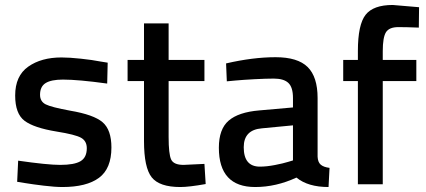

<svg xmlns="http://www.w3.org/2000/svg" viewBox="-20 -741 1711 772"><path d="M413 -489 411 -405Q295 -421 233 -421Q186 -421 163.5 -407Q141 -393 141 -360Q141 -333 163.5 -321.5Q186 -310 262 -296Q357 -280 392.5 -249.5Q428 -219 428 -148Q428 -63 378 -26Q328 11 231 11Q201 11 155.5 5.5Q110 0 80 -5L49 -10L53 -95Q171 -78 222 -78Q279 -78 304 -93Q329 -108 329 -145Q329 -174 306 -187Q283 -200 208 -212Q116 -227 78.5 -255.5Q41 -284 41 -357Q41 -436 93.5 -473Q146 -510 227 -510Q259 -510 305.5 -505Q352 -500 382 -494Z M802 -415H658V-190Q658 -122 668 -100Q678 -78 718 -78L802 -82L807 -1Q740 11 705 11Q621 11 590 -28Q559 -67 559 -174V-415H493V-500H559V-647H658V-500H802Z M1257 -347V-111Q1258 -89 1269.5 -79Q1281 -69 1305 -66L1301 11Q1218 11 1172 -27Q1090 11 1006 11Q860 11 860 -147Q860 -222 899.5 -256Q939 -290 1022 -297L1158 -309V-347Q1158 -390 1139.5 -407.5Q1121 -425 1081 -425Q1050 -425 1003 -422.5Q956 -420 924 -417L892 -414L889 -486Q997 -511 1088 -511Q1177 -511 1217 -471.5Q1257 -432 1257 -347ZM1158 -237 1033 -225Q960 -219 960 -149Q960 -71 1025 -71Q1052 -71 1085.5 -77.5Q1119 -84 1138 -90L1158 -96Z M1519 -415V0H1419V-415H1360V-500H1419V-536Q1419 -642 1450 -681.5Q1481 -721 1559 -721L1665 -712L1664 -630Q1613 -632 1582 -632Q1545 -632 1532 -611.5Q1519 -591 1519 -535V-500H1654V-415Z"/></svg>

Font: TitilliumText
Style: Medium
Weight: 500
Designer: Accademia di Belle Arti di Urbino and others
Foundry: Accademia di Belle Arti di Urbino and others.
Version: Version 60.001